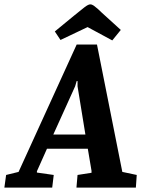

<svg xmlns="http://www.w3.org/2000/svg" viewBox="-77 -859 646 879"><path d="M174 -715 264 -789Q292 -812 309.5 -825.5Q327 -839 336 -839Q344 -839 352.5 -833Q361 -827 370.5 -818.5Q380 -810 389 -801L476 -722L437 -674L324 -735L200 -676ZM-49 -58 8 -72 274 -655H367L483 -72L549 -58L545 0H273L278 -58L342 -68V-77L325 -178H138L92 -75V-69L169 -58L162 0H-57ZM314 -243 278 -464V-488H274L267 -464L167 -243Z"/></svg>

Font: Faustina VF Beta
Style: Italic
Weight: 400
Italic angle: -8°
Designer: Alfonso Garcia
Foundry: Omnibus-Type
Version: Version 1.006